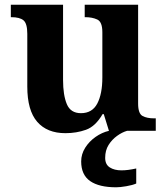

<svg xmlns="http://www.w3.org/2000/svg" viewBox="-20 -556 707 816"><path d="M258 10Q180 10 138 -38.5Q96 -87 96 -188V-412Q96 -456 80 -469.5Q64 -483 28 -483H26V-536H248V-216Q248 -152 264 -113.5Q280 -75 324 -75Q372 -75 393.5 -116Q415 -157 415 -227V-419Q415 -463 393.5 -473Q372 -483 343 -483H340V-536H567V-116Q567 -73 586 -63Q605 -53 634 -53H642V0H443L421 -71H416Q386 -19 345.5 -4.5Q305 10 258 10ZM474 240Q401 240 363 213.5Q325 187 325 130Q325 99 342 72Q359 45 386 26Q413 7 443 0H520Q499 6 477.5 21.5Q456 37 441.5 60Q427 83 427 115Q427 143 446.5 155.5Q466 168 496 168Q510 168 525.5 166Q541 164 559 160V224Q543 231 516.5 235.5Q490 240 474 240Z"/></svg>

Font: Noto Serif Vithkuqi
Style: Regular
Weight: 400
Version: Version 1.005